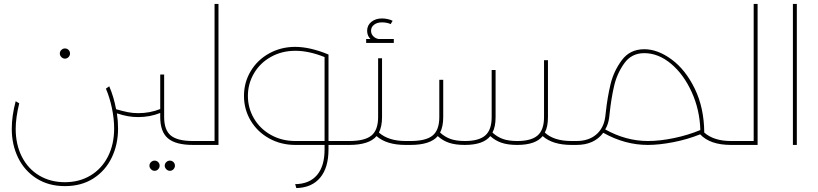

<svg xmlns="http://www.w3.org/2000/svg" viewBox="-20 -739 4173 979"><path d="M285 -466Q285 -477 293 -484.5Q301 -492 311 -492Q322 -492 329.5 -484.5Q337 -477 337 -466Q337 -456 329.5 -448Q322 -440 311 -440Q301 -440 293 -448Q285 -456 285 -466ZM1000 -10Q1000 -5 996.5 -2.5Q993 0 980 0H964Q876 0 836.5 -33.5Q797 -67 797 -142V-163Q744 -142 685 -142Q657 -142 632 -146.5Q607 -151 576 -161Q582 -122 582 -84Q582 -2 549.5 65Q517 132 456 171Q395 210 311 210Q228 210 166.5 171Q105 132 72.5 65.5Q40 -1 40 -82Q40 -148 60 -223L78 -212Q60 -138 60 -82Q60 -2 91.5 60Q123 122 180 156Q237 190 311 190Q385 190 442 155.5Q499 121 530.5 59Q562 -3 562 -84Q562 -134 550.5 -188.5Q539 -243 520 -287L537 -299Q560 -246 572 -182Q607 -172 632 -167Q657 -162 685 -162Q744 -162 797 -183V-359H817V-142Q817 -76 851 -48Q885 -20 964 -20H980Q993 -20 996.5 -17.5Q1000 -15 1000 -10ZM820 106Q820 95 828 87.5Q836 80 846 80Q857 80 864.5 87.5Q872 95 872 106Q872 116 864.5 124Q857 132 846 132Q836 132 828 124Q820 116 820 106ZM742 106Q742 95 750 87.5Q758 80 768 80Q779 80 786.5 87.5Q794 95 794 106Q794 116 786.5 124Q779 132 768 132Q758 132 750 124Q742 116 742 106Z M1094 -719V0H980Q967 0 963.5 -2.5Q960 -5 960 -10Q960 -15 963.5 -17.5Q967 -20 980 -20H1074V-719Z M1765 -10Q1765 -5 1761.5 -2.5Q1758 0 1745 0H1655V23Q1655 116 1612.5 167Q1570 218 1491 220L1485 200Q1558 199 1596.5 153.5Q1635 108 1635 23V0H1486Q1413 0 1353 -33Q1293 -66 1258.5 -123.5Q1224 -181 1224 -250Q1224 -319 1258.5 -376.5Q1293 -434 1353 -467Q1413 -500 1485 -500Q1561 -500 1655 -461V-20H1745Q1758 -20 1761.5 -17.5Q1765 -15 1765 -10ZM1635 -20V-448Q1555 -480 1486 -480Q1417 -480 1361.5 -449Q1306 -418 1275 -365Q1244 -312 1244 -250Q1244 -188 1275 -135Q1306 -82 1361.5 -51Q1417 -20 1486 -20Z M2077 -10Q2077 -5 2073.5 -2.5Q2070 0 2057 0H2048Q1951 0 1900 -45Q1862 0 1761 0H1745Q1732 0 1728.5 -2.5Q1725 -5 1725 -10Q1725 -15 1728.5 -17.5Q1732 -20 1745 -20H1761Q1840 -20 1874 -48Q1908 -76 1908 -142V-442H1928V-142Q1928 -94 1912 -63Q1961 -20 2048 -20H2057Q2070 -20 2073.5 -17.5Q2077 -15 2077 -10ZM1988 -540V-520H1847V-540H1869Q1852 -557 1852 -582Q1852 -610 1873.5 -627.5Q1895 -645 1928 -645Q1942 -645 1957.5 -641.5Q1973 -638 1982 -633L1972 -616Q1965 -620 1952.5 -622.5Q1940 -625 1928 -625Q1903 -625 1887.5 -613Q1872 -601 1872 -582Q1872 -566 1883 -554.5Q1894 -543 1911 -540Z M2923 -10Q2923 -5 2919.5 -2.5Q2916 0 2903 0H2894Q2798 0 2747 -45Q2711 0 2617 0Q2570 0 2537.5 -11Q2505 -22 2480 -45Q2444 0 2350 0Q2302 0 2269.5 -11Q2237 -22 2212 -45Q2174 0 2073 0H2057Q2044 0 2040.5 -2.5Q2037 -5 2037 -10Q2037 -15 2040.5 -17.5Q2044 -20 2057 -20H2073Q2152 -20 2186 -48Q2220 -76 2220 -142V-332H2240V-142Q2240 -94 2224 -63Q2248 -41 2277 -30.5Q2306 -20 2351 -20Q2422 -20 2454.5 -48.5Q2487 -77 2487 -142V-382H2507V-142Q2507 -92 2491 -63Q2515 -41 2544 -30.5Q2573 -20 2618 -20Q2689 -20 2721.5 -48.5Q2754 -77 2754 -142V-432H2774V-142Q2774 -92 2758 -63Q2804 -20 2894 -20H2903Q2916 -20 2919.5 -17.5Q2923 -15 2923 -10Z M3749 -10Q3749 -5 3745.5 -2.5Q3742 0 3729 0H3707Q3601 0 3550 -54Q3485 -28 3413 -14Q3341 0 3283 0Q3166 0 3056 -62Q3010 0 2919 0H2903Q2890 0 2886.5 -2.5Q2883 -5 2883 -10Q2883 -15 2886.5 -17.5Q2890 -20 2903 -20H2919Q2981 -20 3019.5 -52.5Q3058 -85 3066 -142L3069 -167Q3077 -242 3093 -309Q3109 -376 3150.5 -432Q3192 -488 3265 -488Q3334 -488 3405 -435.5Q3476 -383 3523 -286Q3570 -189 3571 -63Q3620 -20 3707 -20H3729Q3742 -20 3745.5 -17.5Q3749 -15 3749 -10ZM3284 -20Q3345 -20 3417 -35Q3489 -50 3551 -76Q3548 -179 3507 -269.5Q3466 -360 3401.5 -414Q3337 -468 3265 -468Q3200 -468 3163 -416Q3126 -364 3111.5 -301.5Q3097 -239 3089 -165L3086 -139Q3082 -106 3066 -79Q3172 -20 3284 -20Z M3843 -719V0H3729Q3716 0 3712.5 -2.5Q3709 -5 3709 -10Q3709 -15 3712.5 -17.5Q3716 -20 3729 -20H3823V-719Z M4023 -719H4043V0H4023Z"/></svg>

Font: Montserrat-Arabic Thin
Style: Regular
Weight: 250
Designer: Mohamed Gaber
Foundry: Kief Type Foundry
Version: Version 5.008